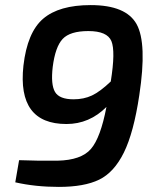

<svg xmlns="http://www.w3.org/2000/svg" viewBox="-20 -722 616 754"><path d="M40 -6 55 -93Q132 -90 206 -91Q299 -93 337 -137Q375 -181 398 -302Q331 -235 241 -235Q47 -235 72 -464Q87 -595 149.5 -648.5Q212 -702 336 -702Q475 -702 516.5 -627Q558 -552 527 -348Q505 -201 466.5 -123Q428 -45 369.5 -16.5Q311 12 211 12Q119 12 40 -6ZM269 -332Q309 -332 341 -347Q373 -362 415 -402Q434 -521 417.5 -560.5Q401 -600 327 -600Q255 -600 226 -569Q197 -538 187 -459Q179 -390 196 -361Q213 -332 269 -332Z"/></svg>

Font: Exo 2.0 Semi Bold
Style: Italic
Weight: 600
Italic angle: -8°
Designer: Natanael Gama
Version: Version 1.001;PS 001.001;hotconv 1.0.70;makeotf.lib2.5.58329